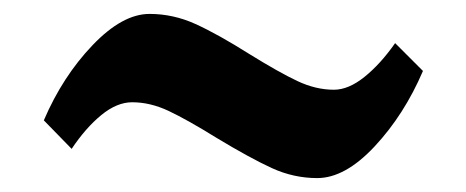

<svg xmlns="http://www.w3.org/2000/svg" viewBox="-20 -449 670 276"><path d="M339 -371Q381 -345 407.5 -332.5Q434 -320 460 -320Q481 -320 504 -338.5Q527 -357 548 -387L588 -347Q561 -284 518.5 -238.5Q476 -193 436 -193Q402 -193 370.5 -207.5Q339 -222 291 -251Q249 -277 222.5 -289.5Q196 -302 170 -302Q148 -302 125.5 -283.5Q103 -265 83 -235L43 -276Q70 -339 113 -384Q156 -429 195 -429Q229 -429 261 -414.5Q293 -400 339 -371Z"/></svg>

Font: Inknut Antiqua SemiBold
Style: Regular
Weight: 600
Designer: Claus Eggers Sørensen
Foundry: Claus Eggers Sørensen
Version: Version 1.003; ttfautohint (v1.8.2) -l 8 -r 50 -G 200 -x 14 